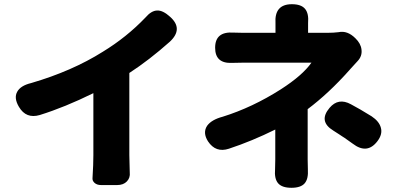

<svg xmlns="http://www.w3.org/2000/svg" viewBox="-20 -835 1891 913"><path d="M461 45Q441 45 429.5 34.5Q418 24 420 10Q424 -54 424 -97V-392Q288 -325 169 -288Q104 -269 70 -327Q45 -369 62 -399Q78 -428 128 -440Q323 -497 469 -589Q582 -658 671 -751Q700 -785 728 -785Q755 -786 789 -755Q853 -698 788 -637Q689 -549 595 -488V-97Q595 -69 597 -15Q600 10 583.5 27.5Q567 45 537 45H511Z M1366 58Q1321 58 1302.5 36.5Q1284 15 1288 -31Q1289 -47 1289 -77V-219Q1178 -164 1069 -128Q1006 -107 969 -163Q943 -204 965 -237Q986 -266 1039 -280Q1180 -324 1315 -410Q1418 -476 1461 -537H1298H1136Q1103 -537 1084 -536Q1003 -532 1003 -608Q1003 -686 1090 -680Q1106 -679 1133 -679H1290V-722Q1290 -723 1290 -724Q1284 -815 1368 -815Q1412 -815 1430.5 -793Q1449 -771 1445 -725Q1445 -724 1445 -722V-679H1539Q1566 -679 1590 -682Q1632 -691 1670 -653Q1696 -628 1699 -599Q1703 -568 1680 -544Q1669 -531 1648 -509Q1643 -503 1641 -501Q1543 -391 1443 -316V-77Q1443 -46 1444 -30Q1447 16 1428.5 37Q1410 58 1366 58ZM1657 -152Q1644 -162 1619 -179Q1611 -184 1606.5 -187Q1602 -190 1593 -196Q1574 -209 1565 -214Q1493 -258 1547 -322Q1589 -372 1649 -339Q1689 -318 1747 -282Q1783 -258 1791 -228Q1800 -197 1775 -164Q1726 -99 1657 -152Z"/></svg>

Font: GenSenRounded TW H
Style: Regular
Weight: 900
Version: Version 1.501;PS 1;hotconv 16.6.51;makeotf.lib2.5.65220